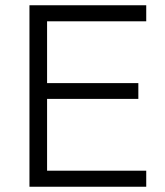

<svg xmlns="http://www.w3.org/2000/svg" viewBox="-20 -710 626 730"><path d="M92 0V-690H536V-629H159V-394H506V-334H159V-61H536V0Z"/></svg>

Font: Oxanium ExtraLight Light
Style: Regular
Weight: 300
Version: Version 2.000